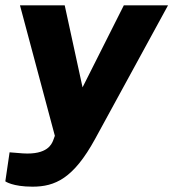

<svg xmlns="http://www.w3.org/2000/svg" viewBox="-31 -536 651 721"><path d="M91 165C176 165 245 134 326 -14L600 -516H434L279 -208L212 -516H44L175 -26L168 -7C163 4 148 46 55 40L5 36L-11 145C-11 145 16 165 91 165Z"/></svg>

Font: United Sans ExtraBold
Style: Italic
Weight: 800
Italic angle: -8°
Designer: Pablo Impallari, Rodrigo Fuenzalida (Modified by Dan O. Williams)
Version: Version 1.000;PS 001.000;hotconv 1.0.88;makeotf.lib2.5.64775